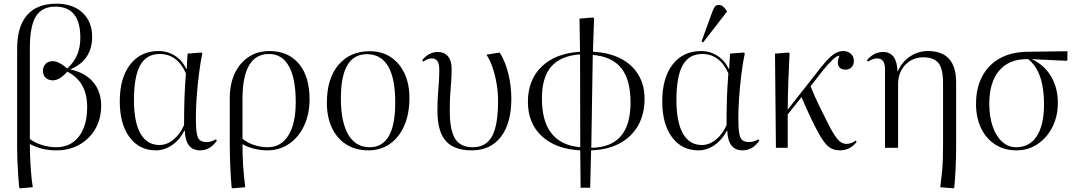

<svg xmlns="http://www.w3.org/2000/svg" viewBox="-20 -802 5850 1042"><path d="M90 220 84 216Q82 192 79 152.5Q76 113 74.5 72.5Q73 32 73 4V-537Q73 -658 127 -720Q181 -782 286 -782Q375 -782 427.5 -733.5Q480 -685 480 -602Q480 -476 363 -426V-425Q443 -407 486 -356Q529 -305 529 -229Q529 -158 498 -103.5Q467 -49 412 -17.5Q357 14 287 14Q205 14 143 -20H142Q142 16 144 60Q146 104 149.5 145Q153 186 158 214ZM285 -3Q363 -3 408 -61Q453 -119 453 -221Q453 -360 345 -413Q304 -366 267 -366Q243 -366 228 -380Q213 -394 213 -417Q213 -441 227.5 -455.5Q242 -470 266 -470Q300 -470 345 -430Q382 -465 399 -505Q416 -545 416 -598Q416 -766 280 -766Q207 -766 174.5 -712.5Q142 -659 142 -541V-48Q167 -28 206.5 -15.5Q246 -3 285 -3Z M826 14Q736 14 683 -57.5Q630 -129 630 -252Q630 -379 686.5 -452Q743 -525 841 -525Q890 -525 930 -499Q970 -473 991 -428H993L998 -511L1073 -517L1078 -512Q1068 -465 1060 -402Q1052 -339 1047.5 -276Q1043 -213 1043 -165Q1043 -110 1047.5 -81Q1052 -52 1064.5 -41.5Q1077 -31 1102 -31Q1126 -31 1152 -46L1157 -39Q1121 14 1066 14Q987 14 983 -92H980Q956 -44 914.5 -15Q873 14 826 14ZM845 -15Q885 -15 921 -44Q957 -73 979 -123Q979 -201 981 -265.5Q983 -330 989 -404Q942 -509 847 -509Q775 -509 741 -448Q707 -387 707 -258Q707 -139 742.5 -77Q778 -15 845 -15Z M1243 220 1237 216Q1233 172 1230 107.5Q1227 43 1227 -22V-270Q1227 -346 1254 -403.5Q1281 -461 1329.5 -493Q1378 -525 1442 -525Q1544 -525 1602 -456Q1660 -387 1660 -264Q1660 -183 1630.5 -120Q1601 -57 1549 -21.5Q1497 14 1431 14Q1395 14 1359 5Q1323 -4 1297 -19H1296Q1296 44 1299.5 97.5Q1303 151 1311 214ZM1433 -3Q1505 -3 1545 -67Q1585 -131 1585 -248Q1585 -376 1548 -442.5Q1511 -509 1440 -509Q1296 -509 1296 -264V-49Q1323 -27 1359 -15Q1395 -3 1433 -3Z M1979 14Q1910 14 1859.5 -18Q1809 -50 1781.5 -108Q1754 -166 1754 -245Q1754 -375 1816.5 -449.5Q1879 -524 1987 -524Q2052 -524 2100 -492.5Q2148 -461 2175 -404Q2202 -347 2202 -270Q2202 -184 2174 -120Q2146 -56 2096 -21Q2046 14 1979 14ZM1986 -3Q2125 -3 2125 -245Q2125 -508 1971 -508Q1830 -508 1830 -269Q1830 -140 1870 -71.5Q1910 -3 1986 -3Z M2541 14Q2444 14 2399 -37.5Q2354 -89 2354 -200Q2354 -248 2356.5 -283.5Q2359 -319 2361.5 -352Q2364 -385 2364 -426Q2364 -485 2324 -485Q2302 -485 2277 -468L2271 -475Q2307 -520 2356 -520Q2391 -520 2411 -496.5Q2431 -473 2431 -431Q2431 -389 2428.5 -358Q2426 -327 2423.5 -291.5Q2421 -256 2421 -201Q2421 -95 2450 -49Q2479 -3 2545 -3Q2618 -3 2650.5 -62.5Q2683 -122 2683 -255Q2683 -301 2675 -348.5Q2667 -396 2652.5 -437.5Q2638 -479 2620 -505L2691 -517L2695 -512Q2723 -466 2739 -401Q2755 -336 2755 -266Q2755 -133 2698.5 -59.5Q2642 14 2541 14Z M3131 217 3129 14Q2996 7 2920.5 -63Q2845 -133 2845 -249Q2845 -369 2920 -441Q2995 -513 3128 -521L3125 -701L3198 -707L3204 -703L3198 -521Q3284 -517 3347 -485Q3410 -453 3444 -397Q3478 -341 3478 -266Q3478 -182 3443 -120.5Q3408 -59 3343 -24Q3278 11 3188 14L3183 217ZM3129 -3 3128 -507Q3022 -499 2971.5 -440.5Q2921 -382 2921 -267Q2921 -21 3129 -3ZM3189 0Q3402 -2 3402 -246Q3402 -369 3352 -432Q3302 -495 3197 -504Z M3770 14Q3680 14 3627 -57.5Q3574 -129 3574 -252Q3574 -379 3630.5 -452Q3687 -525 3785 -525Q3834 -525 3874 -499Q3914 -473 3935 -428H3937L3942 -511L4017 -517L4022 -512Q4012 -465 4004 -402Q3996 -339 3991.5 -276Q3987 -213 3987 -165Q3987 -110 3991.5 -81Q3996 -52 4008.5 -41.5Q4021 -31 4046 -31Q4070 -31 4096 -46L4101 -39Q4065 14 4010 14Q3931 14 3927 -92H3924Q3900 -44 3858.5 -15Q3817 14 3770 14ZM3789 -15Q3829 -15 3865 -44Q3901 -73 3923 -123Q3923 -201 3925 -265.5Q3927 -330 3933 -404Q3886 -509 3791 -509Q3719 -509 3685 -448Q3651 -387 3651 -258Q3651 -139 3686.5 -77Q3722 -15 3789 -15ZM3796 -572 3787 -576 3845 -736Q3853 -758 3860 -766.5Q3867 -775 3882 -775Q3893 -775 3902.5 -768Q3912 -761 3924 -743V-737Z M4538 14Q4501 14 4476 -6.5Q4451 -27 4421 -82Q4401 -118 4376.5 -170Q4352 -222 4330 -275L4255 -181V0H4191L4186 -511L4260 -517L4265 -512Q4261 -438 4258.5 -364.5Q4256 -291 4255 -207L4435 -436Q4474 -485 4501 -505Q4528 -525 4556 -525Q4582 -525 4598 -510Q4614 -495 4614 -471Q4614 -450 4601.5 -437Q4589 -424 4569 -424Q4540 -424 4530.5 -445Q4521 -466 4536 -500Q4522 -499 4501 -480Q4480 -461 4447 -421L4379 -334Q4402 -277 4424 -232Q4446 -187 4471 -137Q4504 -71 4526 -46Q4548 -21 4573 -21Q4600 -21 4624 -39L4629 -32Q4594 14 4538 14Z M5154 220 5083 214Q5089 165 5092.5 129.5Q5096 94 5097 59.5Q5098 25 5098 -21V-352Q5098 -428 5073.5 -459.5Q5049 -491 4989 -491Q4951 -491 4920 -472Q4889 -453 4871.5 -420.5Q4854 -388 4854 -347V0H4783V-428Q4783 -485 4740 -485Q4718 -485 4691 -468L4685 -475Q4722 -520 4773 -520Q4847 -520 4851 -415H4853Q4873 -464 4917.5 -494.5Q4962 -525 5016 -525Q5169 -525 5169 -355V-4Q5169 52 5166.5 107Q5164 162 5159 216Z M5497 14Q5431 14 5381.5 -17.5Q5332 -49 5304.5 -106Q5277 -163 5277 -238Q5277 -324 5310.5 -387.5Q5344 -451 5406.5 -485.5Q5469 -520 5556 -521L5773 -524V-477L5768 -472L5579 -481Q5646 -451 5683.5 -388.5Q5721 -326 5721 -244Q5721 -171 5691.5 -112.5Q5662 -54 5611 -20Q5560 14 5497 14ZM5495 -3Q5568 -3 5607 -63.5Q5646 -124 5646 -237Q5646 -413 5560 -481H5552Q5455 -481 5402 -418Q5349 -355 5349 -239Q5349 -169 5367.5 -115.5Q5386 -62 5419 -32.5Q5452 -3 5495 -3Z"/></svg>

Font: Literata 72pt Light
Style: Regular
Weight: 300
Designer: Latin by Veronika Burian and Jose Scaglione. Greek by Irene Vlachou. Cyrillic by Vera Evstafieva.
Foundry: TypeTogether
Version: Version 3.002